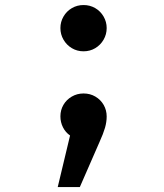

<svg xmlns="http://www.w3.org/2000/svg" viewBox="-20 -555 655 766"><path d="M405.6 -443.1Q405.6 -417.9 393.3 -396.7Q381 -375.4 360 -362.8Q339 -350.3 313.3 -350.3Q287.7 -350.3 266.7 -362.8Q245.6 -375.4 233.3 -396.7Q221 -417.9 221 -443.1Q221 -467.7 233.3 -489Q245.6 -510.3 266.7 -522.6Q287.7 -534.9 313.3 -534.9Q339 -534.9 360 -522.6Q381 -510.3 393.3 -489Q405.6 -467.7 405.6 -443.1ZM405.6 -90.3Q405.6 -68.7 399 -45.4Q392.3 -22.1 376.9 11.8L298.5 191.3H210.3L259.5 -14.4Q241.5 -26.7 231.3 -46.9Q221 -67.2 221 -90.8Q221 -115.9 233.1 -136.7Q245.1 -157.4 266.4 -169.7Q287.7 -182.1 313.3 -182.1Q339.5 -182.1 360.5 -169.7Q381.5 -157.4 393.6 -136.4Q405.6 -115.4 405.6 -90.3Z"/></svg>

Font: Fira Code Fixed Medium
Style: Regular
Weight: 500
Monospace: yes
Designer: Carrois Corporate, Edenspiekermann AG, Nikita Prokopov
Foundry: Carrois Corporate, Edenspiekermann AG, Nikita Prokopov
Version: Version 5.002